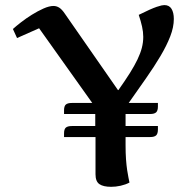

<svg xmlns="http://www.w3.org/2000/svg" viewBox="-20 -719 747 748"><path d="M469.2 -185.1V-153.8Q469.2 -122.6 470.9 -98.6Q472.7 -74.7 475.3 -56.9Q478 -39.1 480.5 -27.1Q482.9 -15.1 484.4 -7.8Q477.1 -3.9 468.3 -0.7Q459.5 2.4 450 4.6Q440.4 6.8 430.9 7.8Q421.4 8.8 413.1 8.8Q382.3 8.8 367.2 -1.7Q352.1 -12.2 352.1 -40V-185.1H229.5V-199.2Q229.5 -215.8 236.6 -221.9Q243.7 -228 260.3 -228H351.1V-274.9H229.5V-289.1Q229.5 -305.7 236.6 -311.8Q243.7 -317.9 260.3 -317.9H339.4L132.3 -608.9L46.4 -570.8L30.3 -606Q42 -616.7 61.8 -632.1Q81.5 -647.5 104.2 -661.6Q127 -675.8 149.4 -685.8Q171.9 -695.8 188.5 -695.8Q200.2 -695.8 210.7 -689.2Q221.2 -682.6 232.4 -666L439.5 -368.2H441.4Q467.3 -404.8 485.6 -433.8Q503.9 -462.9 515.6 -487.3Q527.3 -511.7 532.7 -533Q538.1 -554.2 538.1 -575.2Q538.1 -594.7 533.4 -615.5Q528.8 -636.2 520.5 -661.1Q544.9 -673.3 562 -680.9Q579.1 -688.5 590.6 -692.4Q602.1 -696.3 609.1 -697.8Q616.2 -699.2 620.1 -699.2Q639.2 -699.2 648.2 -684.6Q657.2 -669.9 657.2 -645Q657.2 -613.3 643.3 -577.4Q629.4 -541.5 605.2 -500.7Q581.1 -460 549.1 -414.3Q517.1 -368.7 481.4 -317.9H595.2V-304.2Q595.2 -287.6 588.1 -281.2Q581.1 -274.9 565.4 -274.9H469.2V-228H595.2V-214.8Q595.2 -197.8 588.1 -191.4Q581.1 -185.1 565.4 -185.1Z"/></svg>

Font: Artifika
Style: Medium
Weight: 500
Designer: Yulya Zhdanova | Cyreal.org
Foundry: Yulya Zhdanova | Cyreal
Version: Version 1.000